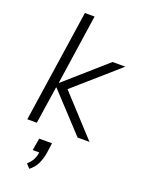

<svg xmlns="http://www.w3.org/2000/svg" viewBox="-181 -799 855 1155"><g transform="rotate(20 246.5 -221.5)"><path d="M47 0 154 -719H216L150 -272H153L411 -499H493L192 -235L193 -274L445 0H369L147 -239H144L108 0ZM160 276 136 250Q161 227 171 205Q181 183 184 154L198 163H141L154 85H236L227 151Q220 191 205 222Q190 253 160 276Z"/></g></svg>

Font: Nunitoga
Style: Light Italic
Weight: 300
Italic angle: -9°
Designer: Vernon Adams
Foundry: Vernon Adams
Version: Version 1.0